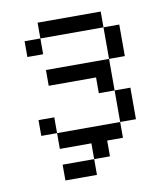

<svg xmlns="http://www.w3.org/2000/svg" viewBox="-74 -562 647 749"><g transform="rotate(-10 250.0 -187.5)"><path d="M250 62.5H125V125H250ZM250 62.5H312.5V0H375V-62.5H125V0H250ZM125 -62.5V-125H62.5V-62.5ZM375 -62.5H437.5Q437.5 -62.5 437.5 -187.5H375Q375 -187.5 375 -62.5ZM375 -187.5Q375 -187.5 375 -312.5H125V-250H312.5V-187.5ZM375 -312.5H437.5Q437.5 -312.5 437.5 -437.5H375Q375 -437.5 375 -312.5ZM125 -437.5H62.5V-375H125ZM125 -437.5H375V-500H125Z"/></g></svg>

Font: CalcUnifontExMono
Style: Regular
Weight: 500
Version: Version 15.0.06